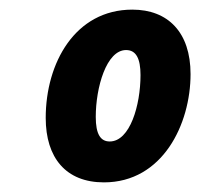

<svg xmlns="http://www.w3.org/2000/svg" viewBox="-20 -741 416 399"><path d="M196 -362C318 -362 376 -483 376 -587C376 -674 329 -721 255 -721C136 -721 75 -610 75 -496C75 -413 117 -362 196 -362ZM208 -447C189 -447 179 -462 179 -498C179 -559 201 -637 242 -637C263 -637 272 -619 272 -585C272 -522 250 -447 208 -447Z"/></svg>

Font: Noto Sans Display SemiCondensed Extra
Style: Italic
Weight: 800
Width: 4
Italic angle: -12°
Designer: Monotype Design Team
Foundry: Monotype Imaging Inc.
Version: Version 1.900